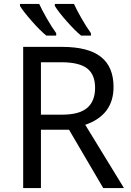

<svg xmlns="http://www.w3.org/2000/svg" viewBox="-20 -951 662 971"><path d="M187 -371.1H293.9Q380.9 -371.1 420.9 -405.3Q460.9 -439.5 460.9 -506.8Q460.9 -574.2 420.4 -605.2Q379.9 -636.2 289.1 -636.2H187ZM187 -294.9V0H97.2V-713.9H293.9Q426.8 -713.9 490.5 -663.3Q554.2 -612.8 554.2 -511.2Q554.2 -369.1 411.1 -319.8L606.9 0H502L329.1 -294.9ZM439.9 -771H390.1Q360.8 -794.4 317.9 -843Q274.9 -891.6 257.3 -920.9V-931.2H354Q367.7 -901.4 391.8 -858.9Q416 -816.4 439.9 -783.2ZM264.2 -771H214.4Q182.6 -796.4 139.9 -845.2Q97.2 -894 81.1 -920.9V-931.2H178.2Q191.9 -901.4 216.1 -858.9Q240.2 -816.4 264.2 -783.2Z"/></svg>

Font: NotoPenekeko
Style: Regular
Weight: 400
Designer: Monotype Design team
Foundry: Monotype Imaging Inc.
Version: Version 1.04